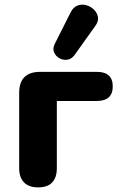

<svg xmlns="http://www.w3.org/2000/svg" viewBox="-20 -802 516 831"><path d="M145 9Q105 9 84 -12.5Q63 -34 63 -74V-400Q63 -491 154 -491H399Q468 -491 468 -428Q468 -365 399 -365H226V-74Q226 -34 206 -12.5Q186 9 145 9ZM302 -563Q289 -546 271 -543.5Q253 -541 237 -550Q221 -559 214 -575.5Q207 -592 217 -612L286 -749Q297 -771 315.5 -778Q334 -785 353.5 -779.5Q373 -774 387 -760Q401 -746 404 -727.5Q407 -709 392 -689Z"/></svg>

Font: Chiron GoRound TC EB
Style: Regular
Weight: 700
Designer: Ryoko NISHIZUKA 西塚涼子 (kana, bopomofo & ideographs); Paul D. Hunt (Latin, Greek & Cyrillic); Sandoll Communications 산돌커뮤니
Foundry: Adobe
Version: Version 1.000;hotconv 1.1.1;makeotfexe 2.6.0